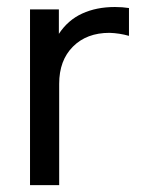

<svg xmlns="http://www.w3.org/2000/svg" viewBox="-20 -539 418 559"><path d="M67.4 -511.7H151.4V-440.4Q177.7 -480.5 219.2 -499.5Q260.7 -518.6 314.5 -518.6Q336.9 -518.6 355.5 -515.6V-434.6Q328.1 -442.4 298.8 -443.4Q232.4 -443.4 192.4 -403.3Q152.3 -363.3 152.3 -294.9V0H67.4Z"/></svg>

Font: Dinish Expanded
Style: Regular
Weight: 400
Width: 7
Designer: Charles Nix
Foundry: Playbeing
Version: Version 2.005; ttfautohint (v1.8.3)